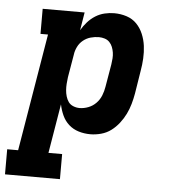

<svg xmlns="http://www.w3.org/2000/svg" viewBox="-90 -576 743 839"><g transform="rotate(5 281.5 -156.5)"><path d="M204 215H-37V105H11L97 -410H64V-520H248L235 -441Q246 -460 261 -477Q276 -494 295 -506Q314 -518 335.5 -523Q357 -528 377 -528Q406 -528 432 -519.5Q458 -511 476 -492.5Q494 -474 504.5 -449Q515 -424 518.5 -397Q522 -370 520.5 -342Q519 -314 514 -286L498 -186Q494 -163 487.5 -140Q481 -117 470.5 -95.5Q460 -74 444.5 -54Q429 -34 409.5 -19.5Q390 -5 366 1.5Q342 8 319 8Q292 8 267.5 0.5Q243 -7 224.5 -23.5Q206 -40 195.5 -63Q185 -86 180 -111L144 105H204ZM262 -102Q281 -102 300.5 -109.5Q320 -117 334.5 -132Q349 -147 356.5 -166Q364 -185 367 -204L384 -304Q386 -317 387 -330.5Q388 -344 386 -356.5Q384 -369 379.5 -380.5Q375 -392 366.5 -401Q358 -410 345.5 -414Q333 -418 320 -418Q302 -418 284 -413Q266 -408 251 -396Q236 -384 227.5 -366.5Q219 -349 217 -332L200 -232Q198 -217 197 -203Q196 -189 197 -175Q198 -161 202 -147.5Q206 -134 213.5 -123.5Q221 -113 234.5 -107.5Q248 -102 262 -102Z"/></g></svg>

Font: Iosevka HT Extrabold Extended
Style: Italic
Weight: 800
Width: 7
Italic angle: -9°
Monospace: yes
Designer: Belleve Invis
Foundry: Belleve Invis
Version: Version 32.3.0; ttfautohint (v1.8.4)